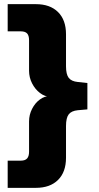

<svg xmlns="http://www.w3.org/2000/svg" viewBox="-20 -725 478 925"><path d="M17 180V49H80Q101 49 110.5 38.5Q120 28 120 6V-140Q120 -172 134.5 -200.5Q149 -229 172.5 -246Q196 -263 223 -263V-259Q196 -259 172.5 -277Q149 -295 134.5 -323.5Q120 -352 120 -384V-531Q120 -554 110.5 -564Q101 -574 80 -574H17V-705H153Q221 -705 259.5 -667Q298 -629 298 -560V-406Q298 -367 311 -350Q324 -333 355 -330L401 -325V-198L355 -194Q324 -191 311 -174Q298 -157 298 -118V35Q298 104 259.5 142Q221 180 153 180Z"/></svg>

Font: Nunito Sans 12pt Black
Style: Regular
Weight: 900
Designer: Vernon Adams
Foundry: Vernon Adams
Version: Version 3.101;gftools[0.9.27]